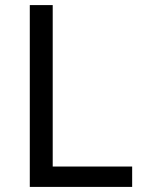

<svg xmlns="http://www.w3.org/2000/svg" viewBox="-20 -734 564 754"><path d="M97 0V-714H187V-80H499V0Z"/></svg>

Font: Noto Sans Gunjala Gondi Semibold
Style: Regular
Weight: 600
Designer: Ek Type
Foundry: Ek Type
Version: Version 1.004; ttfautohint (v1.8.4.7-5d5b)